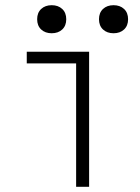

<svg xmlns="http://www.w3.org/2000/svg" viewBox="-20 -719 540 739"><path d="M273 0V-475H83V-520H323V0ZM179 -591Q154 -591 138.5 -605.5Q123 -620 123 -645Q123 -670 138.5 -684.5Q154 -699 179 -699Q204 -699 219.5 -684.5Q235 -670 235 -645Q235 -620 219.5 -605.5Q204 -591 179 -591ZM417 -591Q392 -591 376.5 -605.5Q361 -620 361 -645Q361 -670 376.5 -684.5Q392 -699 417 -699Q442 -699 457.5 -684.5Q473 -670 473 -645Q473 -620 457.5 -605.5Q442 -591 417 -591Z"/></svg>

Font: M PLUS 1 Code Light
Style: Regular
Weight: 300
Designer: Coji Morishita
Foundry: UNDERFOREST DESIGN
Version: Version 1.002